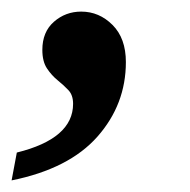

<svg xmlns="http://www.w3.org/2000/svg" viewBox="-41 -162 328 331"><path d="M-21 149 -12 101Q85 77 85 17Q85 2 77 -6.5Q69 -15 58.5 -23.5Q48 -32 40 -44Q32 -56 32 -76Q32 -107 52 -124.5Q72 -142 99 -142Q130 -142 153 -119Q176 -96 176 -55Q176 18 127 73.5Q78 129 -21 149Z"/></svg>

Font: Noto Serif Tamil SemiCondensed SemiBold
Style: Italic
Weight: 600
Width: 4
Italic angle: -12°
Designer: Indian Type Foundry, Tom Grace, and the Monotype Design Team
Foundry: Monotype Imaging Inc.
Version: Version 2.003; ttfautohint (v1.8.4.7-5d5b)